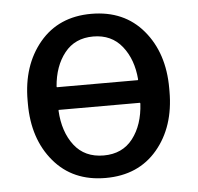

<svg xmlns="http://www.w3.org/2000/svg" viewBox="-44 -583 658 639"><g transform="rotate(-5 284.5 -264.0)"><path d="M47.4 -269Q47.4 -386.2 110.8 -462.2Q174.3 -538.1 283.2 -538.1Q393.1 -538.1 456.8 -462.4Q520.5 -386.7 520.5 -269V-258.3Q520.5 -140.1 457 -64.9Q393.6 10.3 284.2 10.3Q174.8 10.3 111.1 -65.2Q47.4 -140.6 47.4 -258.3ZM284.2 -64.9Q346.7 -64.9 381.6 -110.1Q416.5 -155.3 420.4 -226.6L419.4 -229H147.9L147 -226.6Q150.9 -155.3 185.8 -110.1Q220.7 -64.9 284.2 -64.9ZM283.2 -462.4Q222.2 -462.4 187.5 -418.7Q152.8 -375 147.5 -307.1L148.4 -304.7H418.9L419.9 -307.1Q414.6 -374.5 379.4 -418.5Q344.2 -462.4 283.2 -462.4Z"/></g></svg>

Font: GeogebraSans
Style: Regular
Weight: 400
Designer: Google
Version: Version 1.100140; 2013